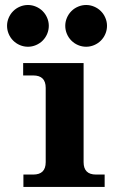

<svg xmlns="http://www.w3.org/2000/svg" viewBox="-20 -737 463 757"><path d="M392.6 0H72.3V-48.8H111.3Q160.2 -48.8 160.2 -97.7V-390.6Q160.2 -439.5 111.3 -439.5H71.3V-488.3H309.6V-97.7Q309.6 -48.8 358.4 -48.8H392.6ZM90.3 -552.7Q73.7 -552.7 58.6 -559.1Q43.5 -565.4 32 -576.9Q20.5 -588.4 14.2 -603.5Q7.8 -618.7 7.8 -635.3Q7.8 -651.4 14.2 -666.5Q20.5 -681.6 32 -693.1Q43.5 -704.6 58.6 -710.9Q73.7 -717.3 90.3 -717.3Q106.4 -717.3 121.6 -710.9Q136.7 -704.6 148.2 -693.1Q159.7 -681.6 166 -666.5Q172.4 -651.4 172.4 -635.3Q172.4 -618.7 166 -603.5Q159.7 -588.4 148.2 -576.9Q136.7 -565.4 121.6 -559.1Q106.4 -552.7 90.3 -552.7ZM319.8 -552.7Q303.2 -552.7 288.1 -559.1Q272.9 -565.4 261.5 -576.9Q250 -588.4 243.7 -603.5Q237.3 -618.7 237.3 -635.3Q237.3 -651.4 243.7 -666.5Q250 -681.6 261.5 -693.1Q272.9 -704.6 288.1 -710.9Q303.2 -717.3 319.8 -717.3Q335.9 -717.3 351.1 -710.9Q366.2 -704.6 377.7 -693.1Q389.2 -681.6 395.5 -666.5Q401.9 -651.4 401.9 -635.3Q401.9 -618.7 395.5 -603.5Q389.2 -588.4 377.7 -576.9Q366.2 -565.4 351.1 -559.1Q335.9 -552.7 319.8 -552.7Z"/></svg>

Font: Munson
Style: Bold
Weight: 700
Designer: Paul James MIller
Foundry: High-Logic / Made with FontCreator
Version: Version 2.10;May 5, 2019;FontCreator 11.5.0.2430 64-bit